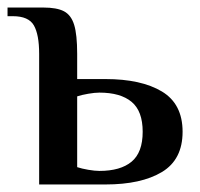

<svg xmlns="http://www.w3.org/2000/svg" viewBox="-20 -490 531 510"><path d="M84 -347Q84 -398 70 -422.5Q56 -447 14 -447H0V-470H95Q131 -470 150 -460Q169 -450 177 -424Q185 -398 185 -347V-280H260Q355 -280 410 -247Q465 -214 465 -140Q465 -66 410 -33Q355 0 260 0H84ZM359 -140Q359 -195 329.5 -219.5Q300 -244 244 -244Q232 -244 214.5 -241Q197 -238 185 -234V-46Q197 -42 214.5 -39Q232 -36 244 -36Q300 -36 329.5 -60.5Q359 -85 359 -140Z"/></svg>

Font: El Messiri Medium
Style: Regular
Weight: 500
Designer: Mohamed Gaber
Foundry: Kief Type Foundry
Version: Version 2.007